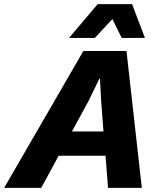

<svg xmlns="http://www.w3.org/2000/svg" viewBox="-75 -906 766 926"><path d="M467 -814 382 -723H258L396 -886H562L624 -723H512ZM327 -660H535L609 0H446L434 -155H208L124 0H-55ZM272 -272H424L413 -417L407 -528H405L352 -419Z"/></svg>

Font: Elaine Sans
Style: Bold Italic
Weight: 700
Italic angle: -13°
Designer: Wei Huang
Foundry: Wei Huang
Version: Version 2.001;December 24, 2019;FontCreator 12.0.0.2547 64-b